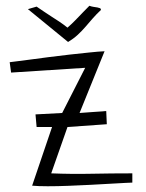

<svg xmlns="http://www.w3.org/2000/svg" viewBox="-20 -648 509 668"><path d="M107.4 -206.1 103.5 -250 196.3 -254.9 276.4 -412.1 18.6 -395.5 13.7 -431.6Q14.6 -431.6 33.7 -434.1Q52.7 -436.5 82.5 -440.4Q112.3 -444.3 148.9 -449.2Q185.5 -454.1 221.7 -458Q257.8 -461.9 290 -465.3Q322.3 -468.8 343.8 -469.7L256.8 -254.9L349.6 -261.7L351.6 -215.8L214.8 -206.1L158.2 -44.9Q229.5 -42 299.3 -43.5Q369.1 -44.9 440.4 -44.9V-12.7Q437.5 -12.7 417 -11.7Q396.5 -10.7 364.3 -8.8Q332 -6.8 293.9 -4.9Q255.9 -2.9 217.8 -1.5Q179.7 0 146 0Q112.3 0 91.8 -2L161.1 -206.1ZM214.8 -551.8Q231.4 -566.4 239.7 -575.2Q248 -584 254.9 -590.8Q261.7 -597.7 269 -605.5Q276.4 -613.3 291 -627.9Q298.8 -625 306.2 -624Q313.5 -623 318.8 -622.1Q324.2 -621.1 327.6 -619.6Q331.1 -618.2 331.1 -613.3Q315.4 -598.6 302.2 -583.5Q289.1 -568.4 276.9 -554.2Q264.6 -540 250.5 -526.9Q236.3 -513.7 216.8 -502L77.1 -616.2L107.4 -625Q122.1 -615.2 134.8 -606.4Q147.5 -597.7 160.6 -589.4Q173.8 -581.1 187 -572.3Q200.2 -563.5 214.8 -551.8Z"/></svg>

Font: Annie Use Your Telescope
Style: Regular
Weight: 400
Version: Version 1.003 2001